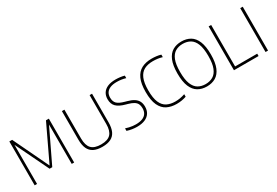

<svg xmlns="http://www.w3.org/2000/svg" viewBox="45 -1426 3259 2256"><g transform="rotate(-30 1674.0 -297.5)"><path d="M91.5 0V-595H129.5L366.5 -99.5H353L588.5 -595H627.5V0H594.5V-565.5H609.5L377 -81H341L107.5 -564.5H124V0Z M1009.5 7Q939 7 893.5 -16Q848 -39 826.2 -86.5Q804.5 -134 804.5 -208.5V-595H838.5V-203.5Q838.5 -111 879 -68Q919.5 -25 1009.5 -25Q1100.5 -25 1140.5 -68Q1180.5 -111 1180.5 -203.5V-595H1213.5V-208.5Q1213.5 -134 1192 -86.5Q1170.5 -39 1125.2 -16Q1080 7 1009.5 7Z M1479 7Q1448.5 7 1413.2 1.8Q1378 -3.5 1345.5 -14.5V-48.5Q1369.5 -40.5 1392.8 -35.2Q1416 -30 1438 -27.5Q1460 -25 1481 -25Q1534.5 -25 1570.5 -39.5Q1606.5 -54 1624.5 -82.2Q1642.5 -110.5 1642.5 -152Q1642.5 -185.5 1630.8 -209.5Q1619 -233.5 1592 -250.2Q1565 -267 1518 -280L1493 -287Q1413 -308.5 1375.8 -345.2Q1338.5 -382 1338.5 -447Q1338.5 -494.5 1360.5 -529.2Q1382.5 -564 1426.2 -583Q1470 -602 1535 -602Q1564.5 -602 1596.5 -598Q1628.5 -594 1653.5 -586.5V-552.5Q1623 -561.5 1593.5 -565.8Q1564 -570 1534 -570Q1480 -570 1444.5 -555.5Q1409 -541 1391.5 -514Q1374 -487 1374 -448.5Q1374 -395.5 1401.8 -367.5Q1429.5 -339.5 1501.5 -320L1526.5 -313Q1578.5 -299 1612 -278Q1645.5 -257 1661.5 -226.2Q1677.5 -195.5 1677.5 -153.5Q1677.5 -102.5 1654.8 -66.8Q1632 -31 1587.8 -12Q1543.5 7 1479 7Z M2017 7Q1942.5 7 1886.8 -21.2Q1831 -49.5 1800 -116Q1769 -182.5 1769 -297Q1769 -407.5 1799.5 -474.8Q1830 -542 1887 -572Q1944 -602 2023.5 -602Q2056 -602 2088 -598.2Q2120 -594.5 2148.5 -585.5V-551.5Q2115 -561.5 2084.5 -565.2Q2054 -569 2022.5 -569Q1953 -569 1904.5 -543.8Q1856 -518.5 1830.5 -459Q1805 -399.5 1805 -298Q1805 -193 1830.8 -133.8Q1856.5 -74.5 1904.2 -50.2Q1952 -26 2017.5 -26Q2050.5 -26 2081.2 -31.2Q2112 -36.5 2148.5 -48.5V-14.5Q2120 -4.5 2087 1.2Q2054 7 2017 7Z M2427.5 7Q2359.5 7 2308.5 -23Q2257.5 -53 2229.2 -120Q2201 -187 2201 -297Q2201 -407.5 2229.2 -474.8Q2257.5 -542 2308.5 -572Q2359.5 -602 2427.5 -602Q2496 -602 2547 -572Q2598 -542 2626 -474.8Q2654 -407.5 2654 -297Q2654 -187 2626 -120Q2598 -53 2547 -23Q2496 7 2427.5 7ZM2427.5 -25Q2485 -25 2528.2 -50.2Q2571.5 -75.5 2595.2 -134.8Q2619 -194 2619 -296Q2619 -400 2595.2 -459.8Q2571.5 -519.5 2528.2 -544.8Q2485 -570 2427.5 -570Q2370.5 -570 2327.5 -544.8Q2284.5 -519.5 2260.8 -460.5Q2237 -401.5 2237 -299Q2237 -195.5 2260.8 -135.5Q2284.5 -75.5 2327.5 -50.2Q2370.5 -25 2427.5 -25Z M2795.5 0V-595H2829.5V-32H3129.5V0Z M3224 0V-595H3258V0Z"/></g></svg>

Font: Encode Sans SC SemiCondensed Thin
Style: Regular
Weight: 250
Width: 4
Designer: Multiple Designers
Foundry: Impallari Type
Version: Version 3.002